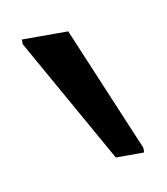

<svg xmlns="http://www.w3.org/2000/svg" viewBox="-34 -753 174 200"><g transform="rotate(-10 52.5 -653.0)"><path d="M75 -584 0 -717V-722H49L105 -589V-584Z"/></g></svg>

Font: Saira Condensed ExtraLight
Style: Regular
Weight: 250
Width: 3
Designer: Hector Gatti with collaboration of the Omnibus-Type team
Foundry: Omnibus-Type
Version: Version 1.101